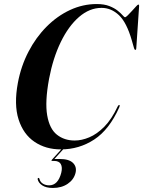

<svg xmlns="http://www.w3.org/2000/svg" viewBox="-20 -731 709 951"><path d="M571.5 -211Q574.5 -208.5 571 -200Q521.5 -89 446.8 -40Q372 9 281.5 9Q206.5 9 151 -28.5Q95.5 -66 72 -139.5Q48.5 -213 68.5 -320.5Q84 -403.5 121 -474.8Q158 -546 210.8 -599Q263.5 -652 327 -681.5Q390.5 -711 459 -711Q496 -711 521.5 -701Q547 -691 563 -678Q579 -665 587.5 -655.2Q596 -645.5 599 -645.5Q603 -645.5 612.8 -655Q622.5 -664.5 633.8 -677Q645 -689.5 653.8 -699Q662.5 -708.5 665 -708.5Q669.5 -708.5 669 -700L655 -492.5Q655 -484.5 651 -484Q646.5 -483.5 644 -492L633 -530.5Q607.5 -619.5 569.2 -655.8Q531 -692 483 -692Q423.5 -692 371.5 -647Q319.5 -602 281 -522.8Q242.5 -443.5 223 -340.5Q202 -226.5 213.8 -159.5Q225.5 -92.5 262 -63.8Q298.5 -35 350 -35Q384.5 -35 422.2 -50.8Q460 -66.5 496.5 -103.2Q533 -140 563 -204Q567.5 -212.5 571.5 -211ZM293.5 -2H302.5L249.5 56.5H276Q322 56.5 341.8 76.2Q361.5 96 354 126Q345.5 159 315.2 179.5Q285 200 242 200Q208.5 200 189.2 187.2Q170 174.5 166.5 156.5Q165.5 152.5 169 151Q173 148.5 175 154Q179 170.5 192.5 178.8Q206 187 223.5 187Q267.5 187 283.5 124.5Q290 97.5 281.2 81.8Q272.5 66 247.5 66H238.5Q231.5 66 238 59Z"/></svg>

Font: Fraunces 144pt SemiBold
Style: Italic
Weight: 600
Italic angle: -16°
Version: Version 1.000;[0bf87f6ff]